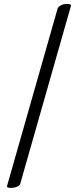

<svg xmlns="http://www.w3.org/2000/svg" viewBox="-20 -731 385 954"><path d="M314.5 -711.4Q331.1 -711.4 333 -703.6L80.6 182.1Q78.6 189.5 66.4 196Q54.2 202.6 31.7 202.6Q25.4 202.6 21 200.9Q16.6 199.2 15.6 197.3L14.2 195.8L266.6 -689.9Q270.5 -697.8 282.7 -704.6Q294.9 -711.4 314.5 -711.4Z"/></svg>

Font: Amiri
Style: Bold Slanted
Weight: 700
Italic angle: 9°
Designer: Khaled Hosny
Version: Version 000.107